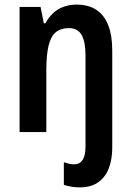

<svg xmlns="http://www.w3.org/2000/svg" viewBox="-20 -573 570 833"><path d="M326 240Q308 240 290 237Q272 234 257 229V131Q269 135 280 137.5Q291 140 302 140Q325 140 338 121.5Q351 103 351 61V-333Q351 -392 334 -421.5Q317 -451 279 -451Q244 -451 222.5 -433.5Q201 -416 191 -376Q181 -336 181 -268V0H65V-543H156L170 -472H177Q191 -498 211 -516.5Q231 -535 257 -544Q283 -553 312 -553Q364 -553 398.5 -530Q433 -507 450 -462.5Q467 -418 467 -354V68Q467 117 452.5 156Q438 195 406.5 217.5Q375 240 326 240Z"/></svg>

Font: Noto Sans Khmer Condensed SemiBold
Style: Regular
Weight: 600
Width: 3
Designer: Danh Hong and the Monotype Design Team
Foundry: Monotype Imaging Inc.
Version: Version 2.004